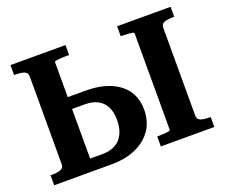

<svg xmlns="http://www.w3.org/2000/svg" viewBox="-116 -888 1250 1066"><g transform="rotate(-20 508.5 -355.0)"><path d="M743 -69V-641Q743 -645 732 -647Q721 -649 705 -650Q689 -651 674 -651H665V-710H981V-651H971Q941 -651 922 -644Q903 -637 903 -615V-95Q903 -73 922 -66Q941 -59 971 -59H981V0H665V-59H674Q689 -59 705 -60Q721 -61 732 -63.5Q743 -66 743 -69ZM372 0H35V-59H46Q75 -59 94.5 -66Q114 -73 114 -95V-615Q114 -637 94.5 -644Q75 -651 46 -651H35V-710H360V-651H337Q323 -651 308 -650Q293 -649 283 -647Q273 -645 273 -641V-71H345Q392 -71 423 -88.5Q454 -106 470.5 -140Q487 -174 487 -221Q487 -269 471 -300Q455 -331 424.5 -347.5Q394 -364 349 -364H242V-434H377Q463 -434 523.5 -408.5Q584 -383 616 -336.5Q648 -290 648 -223Q648 -156 614.5 -106Q581 -56 519 -28Q457 0 372 0Z"/></g></svg>

Font: Roboto Serif 28pt SemiBold
Style: Regular
Weight: 600
Designer: Greg Gazdowicz
Foundry: Commercial Type
Version: Version 1.008